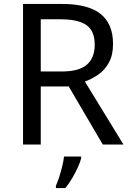

<svg xmlns="http://www.w3.org/2000/svg" viewBox="-20 -734 662 975"><path d="M294 -714Q427 -714 490.5 -663.5Q554 -613 554 -511Q554 -454 533 -416Q512 -378 479.5 -355.5Q447 -333 411 -320L607 0H502L329 -295H187V0H97V-714ZM289 -636H187V-371H294Q381 -371 421 -405.5Q461 -440 461 -507Q461 -577 419 -606.5Q377 -636 289 -636ZM392 70Q388 88 375.5 115.5Q363 143 346.5 171Q330 199 312 221H264V209Q272 192 280.5 165.5Q289 139 296 110.5Q303 82 305 61H392Z"/></svg>

Font: Noto Sans Old Persian
Style: Regular
Weight: 400
Designer: Monotype Design Team
Foundry: Monotype Imaging Inc.
Version: Version 2.001; ttfautohint (v1.8.4.7-5d5b)